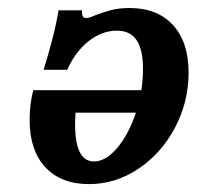

<svg xmlns="http://www.w3.org/2000/svg" viewBox="-20 -448 540 479"><path d="M53.9 -148.9Q53.9 -188.5 63.1 -223H395.5L384.2 -166.9H168.5Q167.7 -158.7 167.7 -152.9Q167.7 -147.1 167.3 -139Q167.3 -91.4 179.1 -68.3Q190.9 -45.2 214.3 -45.2Q243.7 -45.2 272.2 -78.7Q300.7 -112.2 318.7 -165.9Q336.7 -219.5 336.7 -275.5Q336.7 -324.4 320.8 -347.9Q304.8 -371.5 271.7 -371.5Q234.6 -371.5 201.4 -345.6Q168.2 -319.6 147.7 -273.9H88.9Q102.6 -318.7 111.8 -355Q121.1 -391.2 126 -422.3H184.8Q184 -412.2 186.4 -407.6Q188.9 -403 194.6 -403Q198.7 -403 204.5 -404.8Q210.4 -406.6 217.4 -409.8Q239.6 -418.3 258.5 -423.1Q277.3 -428 303.1 -428Q372.9 -428 411.7 -385.3Q450.5 -342.7 450.5 -267Q450.5 -193.6 416.5 -129.3Q382.4 -65.1 325.2 -26.9Q268 11.3 202.1 11.3Q132.2 11.3 93.1 -30.8Q53.9 -72.8 53.9 -148.9Z"/></svg>

Font: Playfair Micro SmCond SmLight
Style: Italic
Weight: 360
Width: 4
Italic angle: -15.6°
Designer: Claus Eggers Sørensen
Foundry: Claus Eggers Sørensen
Version: Version 2.203;Glyphs 3.3 (3326)